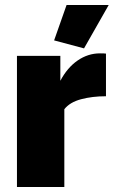

<svg xmlns="http://www.w3.org/2000/svg" viewBox="-20 -750 457 770"><path d="M405 -364Q350 -364 305 -352Q260 -340 238 -312V0H48V-526H222V-426Q250 -479 291.5 -507.5Q333 -536 381 -536Q400 -536 405 -535ZM317 -556 197 -588 247 -730H416Z"/></svg>

Font: Raleway
Style: Heavy
Weight: 900
Designer: Matt McInerney, Pablo Impallari, Rodrigo Fuenzalida
Foundry: Matt McInerney, Pablo Impallari, Rodrigo Fuenzalida
Version: Version 2.001; ttfautohint (v0.8) -G 200 -r 50